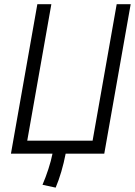

<svg xmlns="http://www.w3.org/2000/svg" viewBox="-20 -713 626 891"><path d="M238.3 157.7C256.8 114.7 273.9 56.6 284.7 0H463.9L586.4 -693.4H521.5L409.7 -60.1H106.4L218.3 -693.4H153.3L30.8 0H223.6C215.3 43 196.8 99.1 177.2 144.5Z"/></svg>

Font: Cascadia Mono NF Light
Style: Italic
Weight: 300
Italic angle: -10°
Monospace: yes
Designer: Aaron Bell
Foundry: Saja Typeworks
Version: Version 2404.023